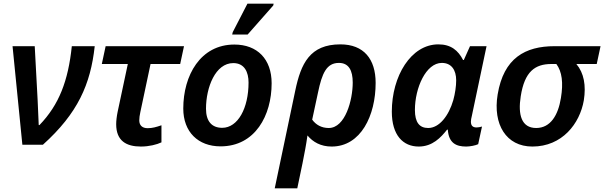

<svg xmlns="http://www.w3.org/2000/svg" viewBox="-20 -796 3323 1056"><path d="M103 0H216C408 -173 478 -332 501 -542H375C355 -351 305 -220 197 -108H193C192 -142 189 -208 187 -245L171 -542H49Z M755 10C800 10 843 -1 868 -13V-107C839 -97 818 -91 792 -91C762 -91 746 -107 746 -134C746 -146 748 -163 752 -180L808 -444H971L992 -542H561L540 -444H683L627 -181C622 -157 619 -131 619 -113C619 -21 675 10 755 10Z M1257 -606H1342L1483 -766L1485 -776H1341L1260 -619ZM1193 9C1384 9 1474 -162 1474 -338C1474 -471 1395 -551 1269 -551C1082 -551 988 -381 988 -199C988 -70 1070 9 1193 9ZM1202 -93C1144 -93 1113 -130 1113 -198C1113 -316 1165 -449 1263 -449C1325 -449 1347 -399 1347 -342C1347 -202 1289 -93 1202 -93Z M1604 -298 1491 240H1615L1644 101C1655 46 1664 0 1671 -51C1701 -15 1744 10 1804 10C1965 10 2046 -161 2046 -340C2046 -471 1981 -552 1852 -552C1684 -552 1635 -446 1604 -298ZM1788 -92C1748 -92 1717 -110 1697 -138L1729 -287C1751 -393 1776 -450 1844 -450C1898 -450 1920 -409 1920 -342C1920 -246 1879 -92 1788 -92Z M2283 10C2359 10 2405 -40 2439 -83H2443C2448 -8 2490 10 2544 10C2565 10 2596 4 2610 -3L2631 -100C2621 -97 2610 -95 2601 -95C2579 -95 2570 -106 2570 -127C2570 -136 2572 -146 2575 -158L2656 -542H2565L2531 -466H2527C2500 -518 2461 -552 2391 -552C2240 -552 2135 -377 2135 -182C2135 -52 2197 10 2283 10ZM2335 -92C2287 -92 2262 -123 2262 -191C2262 -313 2323 -450 2410 -450C2463 -450 2489 -411 2489 -354C2489 -322 2483 -281 2473 -245C2448 -159 2396 -92 2335 -92Z M2908 10C3072 10 3169 -116 3191 -244C3204 -326 3192 -394 3150 -444H3262L3283 -542H3030C2869 -542 2750 -477 2717 -276C2690 -112 2764 10 2908 10ZM2929 -92C2848 -92 2828 -165 2844 -266C2865 -403 2923 -444 3013 -444H3040C3071 -402 3079 -341 3065 -257C3050 -163 3008 -92 2929 -92Z"/></svg>

Font: Noto Sans SemiBold
Style: Italic
Weight: 600
Italic angle: -12°
Designer: Monotype Design Team
Foundry: Monotype Imaging Inc.
Version: Version 2.013